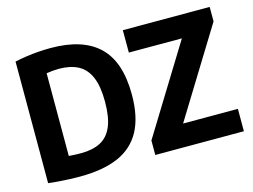

<svg xmlns="http://www.w3.org/2000/svg" viewBox="-101 -921 1450 1102"><g transform="rotate(-15 624.0 -370.0)"><path d="M248.5 8Q219.5 8 188 6.8Q156.5 5.5 124.5 3.2Q92.5 1 61 -3V-725.5Q93.5 -732.5 129 -737.8Q164.5 -743 201.8 -745.8Q239 -748.5 275.5 -748.5Q465.5 -748.5 561.2 -656.8Q657 -565 657 -370Q657 -237.5 611.8 -154Q566.5 -70.5 475.8 -31.2Q385 8 248.5 8ZM288.5 -120Q357.5 -120 404 -144Q450.5 -168 474 -223Q497.5 -278 497.5 -370.5Q497.5 -462.5 473.8 -517.5Q450 -572.5 403.8 -596.8Q357.5 -621 289.5 -621Q273 -621 253 -619.2Q233 -617.5 216 -614.5V-123Q236 -121.5 253.8 -120.8Q271.5 -120 288.5 -120ZM697 0V-86L1035.5 -636L1038 -607H702.5V-740H1218.5V-654L880 -104L877.5 -133H1223.5V0Z"/></g></svg>

Font: Encode Sans SemiCondensed
Style: Bold
Weight: 700
Width: 4
Designer: Multiple Designers
Foundry: Impallari Type
Version: Version 3.002